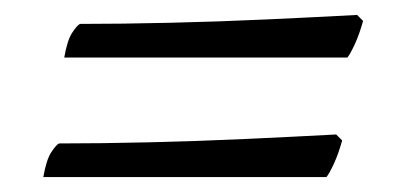

<svg xmlns="http://www.w3.org/2000/svg" viewBox="-20 -409 532 257"><path d="M66 -332Q70 -355 76.5 -365Q83 -375 87 -377Q142 -377 207 -378.5Q272 -380 337 -383Q402 -386 458 -389L466 -381Q461 -363 455 -350Q449 -337 445 -332ZM38 -172Q42 -195 48.5 -205Q55 -215 59 -217Q114 -217 179 -218.5Q244 -220 309 -223Q374 -226 430 -229L438 -221Q433 -203 427 -190Q421 -177 417 -172Z"/></svg>

Font: Texturina Light
Style: Italic
Weight: 300
Italic angle: -11°
Designer: Guillermo Torres Carreño
Foundry: Omnibus-Type
Version: Version 1.002; ttfautohint (v1.8.3)